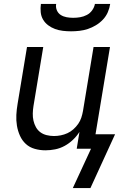

<svg xmlns="http://www.w3.org/2000/svg" viewBox="-20 -760 640 981"><path d="M343 -600Q322 -600 301 -602.5Q280 -605 261 -612Q242 -619 226 -631Q210 -643 200 -660Q190 -677 188 -698Q186 -719 189 -740H267Q264 -723 270.5 -707.5Q277 -692 290.5 -683.5Q304 -675 320.5 -672Q337 -669 354 -669Q372 -669 389.5 -672Q407 -675 423.5 -683.5Q440 -692 451 -707.5Q462 -723 465 -740H543Q540 -719 531 -698Q522 -677 506 -660Q490 -643 470 -631Q450 -619 429 -612Q408 -605 386 -602.5Q364 -600 343 -600ZM352 201 445 0H372L386 -86Q372 -64 352.5 -45.5Q333 -27 310 -14.5Q287 -2 262 3Q237 8 212 8Q184 8 157.5 0.5Q131 -7 112 -24.5Q93 -42 82 -66.5Q71 -91 66.5 -118Q62 -145 63.5 -173Q65 -201 70 -230L118 -520H201L151 -218Q148 -199 147.5 -180Q147 -161 151 -143.5Q155 -126 163.5 -110.5Q172 -95 186 -84.5Q200 -74 218.5 -69.5Q237 -65 256 -65Q273 -65 290.5 -68.5Q308 -72 324.5 -79.5Q341 -87 355 -99.5Q369 -112 379.5 -127Q390 -142 395.5 -159Q401 -176 404 -193L458 -520H542L468 -74H568L442 201Z"/></svg>

Font: Iosevka SS04 Extended
Style: Italic
Weight: 400
Width: 7
Italic angle: -9°
Monospace: yes
Designer: Belleve Invis
Foundry: Belleve Invis
Version: Version 19.0.0; ttfautohint (v1.8.4)